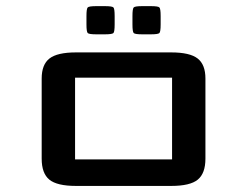

<svg xmlns="http://www.w3.org/2000/svg" viewBox="-20 -612 813 632"><path d="M448.7 -499Q424.3 -499 420.2 -503.2Q416 -507.3 416 -531.7V-559.1Q416 -583.5 420.2 -587.6Q424.3 -591.8 448.7 -591.8H476.1Q500.5 -591.8 504.6 -587.6Q508.8 -583.5 508.8 -559.1V-531.7Q508.8 -507.3 504.6 -503.2Q500.5 -499 476.1 -499ZM297.4 -499Q272.9 -499 268.8 -503.2Q264.6 -507.3 264.6 -531.7V-559.1Q264.6 -583.5 268.8 -587.6Q272.9 -591.8 297.4 -591.8H324.7Q349.1 -591.8 353.3 -587.6Q357.4 -583.5 357.4 -559.1V-531.7Q357.4 -507.3 353.3 -503.2Q349.1 -499 324.7 -499ZM656.2 -89.8Q656.2 -41.5 631.1 -20.8Q606 0 543.5 0H230Q167.5 0 142.3 -20.8Q117.2 -41.5 117.2 -89.8V-353.5Q117.2 -399.4 142.8 -419.4Q168.5 -439.5 230 -439.5H543.5Q605 -439.5 630.6 -419.4Q656.2 -399.4 656.2 -353.5ZM546.4 -356.4H227.1V-87.4H546.4Z"/></svg>

Font: Squarish Sans CT
Style: RegularSC
Weight: 400
Version: Version 0.9